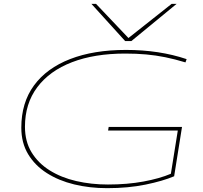

<svg xmlns="http://www.w3.org/2000/svg" viewBox="-20 -970 1057 1000"><path d="M538 10Q447 10 366.5 -9.5Q286 -29 224 -68.5Q162 -108 126.5 -167Q91 -226 91 -305Q91 -435 157 -525Q223 -615 345.5 -662.5Q468 -710 636 -710Q810 -710 952 -662L946 -645Q890 -662 840.5 -672Q791 -682 741 -686.5Q691 -691 632 -691Q472 -691 355 -646Q238 -601 174 -515.5Q110 -430 110 -310Q110 -233 144.5 -176.5Q179 -120 239 -82.5Q299 -45 377 -27Q455 -9 542 -9Q643 -9 727 -24.5Q811 -40 870 -65L906 -290H543L546 -309H928L887 -52Q828 -27 738 -8.5Q648 10 538 10ZM900 -950 664 -756H632L456 -950H480L649 -772L874 -950Z"/></svg>

Font: Georama Extra Expanded Thin
Style: Italic
Weight: 100
Width: 8
Italic angle: -9°
Designer: Jean-Baptiste Levee
Foundry: Production Type
Version: Version 1.000